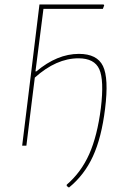

<svg xmlns="http://www.w3.org/2000/svg" viewBox="-20 -657 573 866"><path d="M80 0 104 -195 158 -637H447L450 -633L444 -617H176L140 -335H144Q238 -414 336 -414Q418 -414 444.5 -359Q471 -304 454 -167Q438 -36 399 48.5Q360 133 291 189L281 182V176Q346 120 382.5 38Q419 -44 435 -170Q450 -295 428 -344.5Q406 -394 334 -394Q234 -394 137 -307L123 -195L99 0Z"/></svg>

Font: Alegreya Sans SC Thin
Style: Italic
Weight: 100
Italic angle: -7°
Designer: Juan Pablo del Peral
Foundry: Huerta Tipografica
Version: Version 2.007